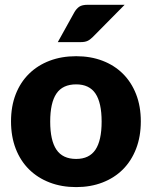

<svg xmlns="http://www.w3.org/2000/svg" viewBox="-20 -756 620 784"><path d="M291 -526.5Q350 -526.5 398.5 -508Q447 -489.5 481.8 -455Q516.5 -420.5 535.8 -371.2Q555 -322 555 -260.5Q555 -198.5 535.8 -148.8Q516.5 -99 481.8 -64.2Q447 -29.5 398.5 -10.8Q350 8 291 8Q231.5 8 182.8 -10.8Q134 -29.5 98.8 -64.2Q63.5 -99 44.2 -148.8Q25 -198.5 25 -260.5Q25 -322 44.2 -371.2Q63.5 -420.5 98.8 -455Q134 -489.5 182.8 -508Q231.5 -526.5 291 -526.5ZM291 -107Q344.5 -107 369.8 -144.8Q395 -182.5 395 -259.5Q395 -336.5 369.8 -374Q344.5 -411.5 291 -411.5Q236 -411.5 210.5 -374Q185 -336.5 185 -259.5Q185 -182.5 210.5 -144.8Q236 -107 291 -107ZM489 -736.5 359 -605Q347.5 -593.5 337 -588.8Q326.5 -584 309 -584H216L284 -706.5Q292.5 -721 304 -728.8Q315.5 -736.5 339 -736.5Z"/></svg>

Font: LatoHex
Style: Regular
Weight: 900
Designer: Lukasz Dziedzic
Foundry: tyPoland Lukasz Dziedzic
Version: Version 1.104; Western+Polish opensource